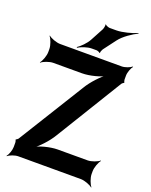

<svg xmlns="http://www.w3.org/2000/svg" viewBox="-173 -1022 896 1139"><g transform="rotate(20 275.5 -452.5)"><path d="M250 -196 506 -614C508 -617 517 -624 519 -624L520 -628C518 -628 515 -639 515 -643V-669C515 -689 527 -720 537 -731L535 -733C524 -723 493 -711 473 -711H84C60 -711 23 -725 10 -737L8 -735C20 -722 34 -685 34 -661V-642C34 -618 20 -581 8 -568L10 -566C23 -578 60 -592 84 -592H265C313 -592 380 -610 412 -629L410 -633C379 -613 328 -560 301 -514L44 -99C42 -96 32 -89 30 -89V-85C32 -85 34 -73 34 -70V-43C34 -23 23 9 12 20L14 23C25 12 58 0 78 0H473C497 0 534 14 547 26L549 24C537 11 523 -26 523 -50V-68C523 -92 537 -129 549 -142L547 -144C534 -132 497 -118 473 -118H285C237 -118 171 -100 140 -81L141 -77C173 -97 223 -150 250 -196ZM291 -878 248 -798C233 -770 202 -740 183 -728L185 -724C204 -736 241 -750 270 -750H300C305 -750 319 -745 321 -741L324 -742C322 -747 329 -762 332 -767L390 -844C416 -879 468 -913 500 -928L498 -931C466 -917 408 -901 369 -901H327C320 -901 302 -908 299 -913L297 -912C300 -906 295 -885 291 -878Z"/></g></svg>

Font: Asimov
Style: EdgeNar
Weight: 500
Designer: Google
Version: Version 2.000980: 2014